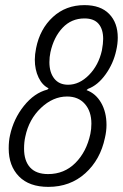

<svg xmlns="http://www.w3.org/2000/svg" viewBox="-20 -720 480 750"><path d="M14 -140Q14 -169 19 -191Q33 -256 73.5 -306.5Q114 -357 165 -370L170 -375Q145 -387 130.5 -417.5Q116 -448 116 -487Q116 -507 121 -532Q136 -607 186.5 -653.5Q237 -700 310 -700Q373 -700 406.5 -665.5Q440 -631 440 -573Q440 -549 434 -523Q423 -472 392.5 -429.5Q362 -387 324 -373L318 -368Q354 -355 375 -318.5Q396 -282 396 -232Q396 -208 390 -182Q372 -96 313 -43Q254 10 169 10Q94 10 54 -31Q14 -72 14 -140ZM378 -523Q383 -550 383 -568Q383 -606 365 -627Q347 -648 310 -648Q259 -648 224.5 -611.5Q190 -575 177 -516Q173 -497 173 -477Q173 -437 192 -413Q211 -389 246 -389Q290 -389 327.5 -427Q365 -465 378 -523ZM333 -197Q337 -216 337 -237Q337 -285 311.5 -314Q286 -343 242 -343Q187 -343 140 -298.5Q93 -254 79 -187Q74 -166 74 -139Q74 -92 97.5 -66Q121 -40 168 -40Q231 -40 274.5 -83.5Q318 -127 333 -197Z"/></svg>

Font: Decalotype Light Italic
Style: Regular
Weight: 300
Italic angle: -12°
Designer: Alfredo Marco Pradil
Foundry: Alfredo Marco Pradil
Version: Version 1.0